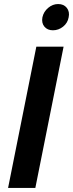

<svg xmlns="http://www.w3.org/2000/svg" viewBox="-20 -931 362 951"><path d="M160 -700H295L155 0H20ZM242 -781Q215 -781 200 -799Q185 -817 190 -845Q196 -873 218.5 -892Q241 -911 268 -911Q296 -911 311 -892Q326 -873 320 -845Q315 -817 292.5 -799Q270 -781 242 -781Z"/></svg>

Font: Albert Sans
Style: Bold Italic
Weight: 700
Italic angle: -11.25°
Designer: Andreas Rasmussen
Foundry: a.Foundry
Version: Version 1.025